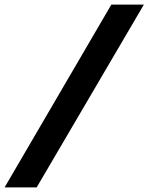

<svg xmlns="http://www.w3.org/2000/svg" viewBox="-99 -763 648 838"><path d="M-79 55 387 -743H529L61 55Z"/></svg>

Font: Saira
Style: Bold Italic
Weight: 700
Italic angle: -12°
Designer: Hector Gatti with collaboration of the Omnibus-Type team
Foundry: Omnibus-Type
Version: Version 1.100; ttfautohint (v1.8.3)